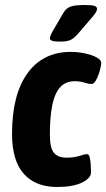

<svg xmlns="http://www.w3.org/2000/svg" viewBox="-20 -738 424 766"><path d="M207 8Q122 8 75 -44.5Q28 -97 28 -204Q28 -360 89.5 -445.5Q151 -531 263 -531Q291 -531 319 -525Q347 -519 365.5 -509Q384 -499 384 -486Q384 -483 381.5 -470Q379 -457 373.5 -441.5Q368 -426 361 -414.5Q354 -403 345 -403Q332 -403 316 -408.5Q300 -414 277 -414Q226 -414 202.5 -363Q179 -312 179 -200Q179 -148 195 -128.5Q211 -109 245 -109Q276 -109 297 -116Q318 -123 327 -123Q335 -123 338 -110.5Q341 -98 342 -81Q343 -64 343 -50Q343 -27 307 -9.5Q271 8 207 8ZM219 -572Q196 -572 187.5 -575.5Q179 -579 179 -585Q179 -594 191 -615L233 -687Q244 -705 261 -711.5Q278 -718 318 -718Q347 -718 357 -714.5Q367 -711 367 -703Q367 -695 360.5 -685.5Q354 -676 344 -665L290 -602Q275 -585 261 -578.5Q247 -572 219 -572Z"/></svg>

Font: Asap Condensed
Style: Bold Italic
Weight: 700
Width: 3
Italic angle: -6°
Designer: Pablo Cosgaya
Foundry: Omnibus-Type
Version: Version 3.001; ttfautohint (v1.8.4.7-5d5b)